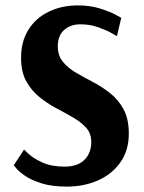

<svg xmlns="http://www.w3.org/2000/svg" viewBox="-20 -680 532 711"><path d="M228 11Q172 11 134 -1Q96 -13 73.5 -28.5Q51 -44 41 -56Q31 -68 31 -68L69 -126Q69 -126 86 -110Q103 -94 136.5 -78.5Q170 -63 219 -63Q268 -63 293 -88.5Q318 -114 318 -154Q318 -186 299 -207Q280 -228 250.5 -245Q221 -262 188 -279.5Q155 -297 125.5 -321Q96 -345 77 -379.5Q58 -414 58 -466Q58 -526 85 -569.5Q112 -613 160 -636.5Q208 -660 269 -660Q314 -660 350.5 -648.5Q387 -637 408 -625.5Q429 -614 429 -614L413 -546Q413 -546 394 -557Q375 -568 344 -579Q313 -590 278 -590Q241 -590 217.5 -569Q194 -548 194 -509Q194 -474 213 -451Q232 -428 262 -410.5Q292 -393 325.5 -375.5Q359 -358 389 -334Q419 -310 438 -274.5Q457 -239 457 -185Q457 -123 426 -79Q395 -35 343 -12Q291 11 228 11Z"/></svg>

Font: Arsenal SC
Style: Bold
Weight: 700
Designer: Andrij Shevchenko
Foundry: Stairsfor
Version: Version 2.001; ttfautohint (v1.8.4.7-5d5b)